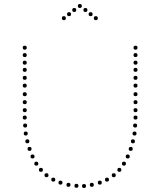

<svg xmlns="http://www.w3.org/2000/svg" viewBox="-20 -938 799 962"><path d="M380 -898Q370 -898 370 -908Q370 -918 380 -918Q390 -918 390 -908Q390 -898 380 -898ZM408 -878Q398 -878 398 -888Q398 -898 408 -898Q418 -898 418 -888Q418 -878 408 -878ZM434 -857Q424 -857 424 -867Q424 -877 434 -877Q444 -877 444 -867Q444 -857 434 -857ZM460 -837Q450 -837 450 -847Q450 -857 460 -857Q470 -857 470 -847Q470 -837 460 -837ZM352 -878Q342 -878 342 -888Q342 -898 352 -898Q362 -898 362 -888Q362 -878 352 -878ZM326 -857Q316 -857 316 -867Q316 -877 326 -877Q336 -877 336 -867Q336 -857 326 -857ZM300 -837Q290 -837 290 -847Q290 -857 300 -857Q310 -857 310 -847Q310 -837 300 -837ZM117 -220Q107 -220 107 -230Q107 -240 117 -240Q127 -240 127 -230Q127 -220 117 -220ZM128 -182Q118 -182 118 -192Q118 -202 128 -202Q138 -202 138 -192Q138 -182 128 -182ZM143 -144Q133 -144 133 -154Q133 -164 143 -164Q153 -164 153 -154Q153 -144 143 -144ZM162 -108Q152 -108 152 -118Q152 -128 162 -128Q172 -128 172 -118Q172 -108 162 -108ZM104 -538Q94 -538 94 -548Q94 -558 104 -558Q114 -558 114 -548Q114 -538 104 -538ZM104 -499Q94 -499 94 -509Q94 -519 104 -519Q114 -519 114 -509Q114 -499 104 -499ZM104 -456Q94 -456 94 -466Q94 -476 104 -476Q114 -476 114 -466Q114 -456 104 -456ZM104 -376Q94 -376 94 -386Q94 -396 104 -396Q114 -396 114 -386Q114 -376 104 -376ZM104 -339Q94 -339 94 -349Q94 -359 104 -359Q114 -359 114 -349Q114 -339 104 -339ZM106 -299Q96 -299 96 -309Q96 -319 106 -319Q116 -319 116 -309Q116 -299 106 -299ZM109 -259Q99 -259 99 -269Q99 -279 109 -279Q119 -279 119 -269Q119 -259 109 -259ZM104 -689Q94 -689 94 -699Q94 -709 104 -709Q114 -709 114 -699Q114 -689 104 -689ZM104 -652Q94 -652 94 -662Q94 -672 104 -672Q114 -672 114 -662Q114 -652 104 -652ZM104 -614Q94 -614 94 -624Q94 -634 104 -634Q114 -634 114 -624Q114 -614 104 -614ZM104 -578Q94 -578 94 -588Q94 -598 104 -598Q114 -598 114 -588Q114 -578 104 -578ZM104 -416Q94 -416 94 -426Q94 -436 104 -436Q114 -436 114 -426Q114 -416 104 -416ZM185 -77Q175 -77 175 -87Q175 -97 185 -97Q195 -97 195 -87Q195 -77 185 -77ZM213 -50Q203 -50 203 -60Q203 -70 213 -70Q223 -70 223 -60Q223 -50 213 -50ZM247 -28Q237 -28 237 -38Q237 -48 247 -48Q257 -48 257 -38Q257 -28 247 -28ZM283 -13Q273 -13 273 -23Q273 -33 283 -33Q293 -33 293 -23Q293 -13 283 -13ZM323 -2Q313 -2 313 -12Q313 -22 323 -22Q333 -22 333 -12Q333 -2 323 -2ZM363 3Q353 3 353 -7Q353 -17 363 -17Q373 -17 373 -7Q373 3 363 3ZM646 -220Q636 -220 636 -230Q636 -240 646 -240Q656 -240 656 -230Q656 -220 646 -220ZM635 -182Q625 -182 625 -192Q625 -202 635 -202Q645 -202 645 -192Q645 -182 635 -182ZM620 -144Q610 -144 610 -154Q610 -164 620 -164Q630 -164 630 -154Q630 -144 620 -144ZM601 -108Q591 -108 591 -118Q591 -128 601 -128Q611 -128 611 -118Q611 -108 601 -108ZM659 -538Q649 -538 649 -548Q649 -558 659 -558Q669 -558 669 -548Q669 -538 659 -538ZM659 -499Q649 -499 649 -509Q649 -519 659 -519Q669 -519 669 -509Q669 -499 659 -499ZM659 -456Q649 -456 649 -466Q649 -476 659 -476Q669 -476 669 -466Q669 -456 659 -456ZM659 -376Q649 -376 649 -386Q649 -396 659 -396Q669 -396 669 -386Q669 -376 659 -376ZM659 -339Q649 -339 649 -349Q649 -359 659 -359Q669 -359 669 -349Q669 -339 659 -339ZM657 -299Q647 -299 647 -309Q647 -319 657 -319Q667 -319 667 -309Q667 -299 657 -299ZM654 -259Q644 -259 644 -269Q644 -279 654 -279Q664 -279 664 -269Q664 -259 654 -259ZM659 -689Q649 -689 649 -699Q649 -709 659 -709Q669 -709 669 -699Q669 -689 659 -689ZM659 -652Q649 -652 649 -662Q649 -672 659 -672Q669 -672 669 -662Q669 -652 659 -652ZM659 -614Q649 -614 649 -624Q649 -634 659 -634Q669 -634 669 -624Q669 -614 659 -614ZM659 -578Q649 -578 649 -588Q649 -598 659 -598Q669 -598 669 -588Q669 -578 659 -578ZM659 -416Q649 -416 649 -426Q649 -436 659 -436Q669 -436 669 -426Q669 -416 659 -416ZM578 -77Q568 -77 568 -87Q568 -97 578 -97Q588 -97 588 -87Q588 -77 578 -77ZM550 -50Q540 -50 540 -60Q540 -70 550 -70Q560 -70 560 -60Q560 -50 550 -50ZM516 -28Q506 -28 506 -38Q506 -48 516 -48Q526 -48 526 -38Q526 -28 516 -28ZM480 -13Q470 -13 470 -23Q470 -33 480 -33Q490 -33 490 -23Q490 -13 480 -13ZM440 -2Q430 -2 430 -12Q430 -22 440 -22Q450 -22 450 -12Q450 -2 440 -2ZM401 4Q391 4 391 -6Q391 -16 401 -16Q411 -16 411 -6Q411 4 401 4Z"/></svg>

Font: Raleway Dots
Style: Regular
Weight: 400
Designer: Matt McInerney, Pablo Impallari, Rodrigo Fuenzalida, Brenda Gallo
Foundry: Matt McInerney, Pablo Impallari, Rodrigo Fuenzalida, Brenda Gallo
Version: Version 1.000